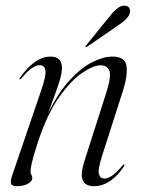

<svg xmlns="http://www.w3.org/2000/svg" viewBox="-20 -632 488 660"><path d="M47.5 -359.5Q45.5 -360.5 48.5 -364.5Q99.5 -437.5 153.5 -437.5Q193 -437.5 193 -398.5Q193 -380.5 183.8 -350.8Q174.5 -321 163 -291Q151.5 -261 145 -242Q180.5 -314 220 -356.8Q259.5 -399.5 297.5 -418.5Q335.5 -437.5 366 -437.5Q411 -437.5 415 -404Q419 -370.5 402 -318L331 -96.5Q315.5 -48 320.2 -33Q325 -18 338.5 -18Q349.5 -18 364.5 -27.5Q379.5 -37 401.5 -63.5Q405 -68 407 -67Q409 -65.5 406 -60Q360 8 303 8Q243 8 269 -74.5L346 -315.5Q363 -369 356 -388.2Q349 -407.5 325 -407.5Q301.5 -407.5 263.2 -382Q225 -356.5 183.8 -298.8Q142.5 -241 110.5 -144Q94 -93 89.5 -72.5Q85 -52 85 -42Q85 -35 88 -30.8Q91 -26.5 91 -19.5Q91 -9 76.2 -0.5Q61.5 8 38.5 8Q20.5 8 18 -1Q15.5 -10 21.5 -28L121 -319.5Q139.5 -373 136 -390.5Q132.5 -408 116.5 -408Q105.5 -408 90.8 -398.8Q76 -389.5 53 -362Q49.5 -358 47.5 -359.5ZM353 -571Q368 -590.5 381 -601.5Q394 -612.5 407 -612.5Q420 -612.5 424.2 -604.8Q428.5 -597 426.5 -588Q423 -575 411.2 -564.2Q399.5 -553.5 383 -542.5L279.5 -471.5Q275.5 -469 274 -471Q273 -472.5 276 -476Z"/></svg>

Font: Fraunces 144pt S000 Light
Style: Italic
Weight: 300
Italic angle: -16°
Version: Version 1.000; ttfautohint (v1.8.3)